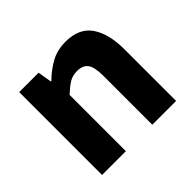

<svg xmlns="http://www.w3.org/2000/svg" viewBox="-138 -751 924 924"><g transform="rotate(-45 324.5 -289.0)"><path d="M76 0V-564H208L220 -492H223Q259 -528 303 -553Q347 -578 405 -578Q497 -578 538.5 -517.5Q580 -457 580 -351V0H418V-330Q418 -393 400.5 -416Q383 -439 345 -439Q313 -439 290 -424.5Q267 -410 238 -383V0Z"/></g></svg>

Font: Noto Sans TC Thin ExtraBold
Style: Regular
Weight: 800
Version: Version 2.004-H2;hotconv 1.0.118;makeotfexe 2.5.65603